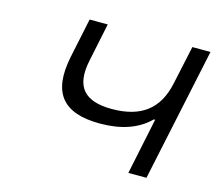

<svg xmlns="http://www.w3.org/2000/svg" viewBox="-78 -598 787 695"><g transform="rotate(15 315.0 -250.0)"><path d="M524 0 630 -500H562L531 -356C510 -256 448 -208 338 -208C234 -208 194 -255 215 -356L245 -500H177L146 -352C117 -212 170 -146 310 -146C389 -146 451 -167 495 -211H500L456 0Z"/></g></svg>

Font: LT Wave Mono Light
Style: Italic
Weight: 300
Designer: Daniel Lyons
Version: Version 2.5 (Glyphs App)